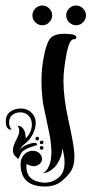

<svg xmlns="http://www.w3.org/2000/svg" viewBox="-20 -677 340 699"><path d="M125 -139Q125 -145 132 -145Q138 -145 138 -139Q138 -132 132 -132Q125 -132 125 -139ZM125 -159Q125 -165 132 -165Q138 -165 138 -159Q138 -152 132 -152Q125 -152 125 -159ZM109 -173Q109 -179 116 -179Q122 -179 122 -173Q122 -166 116 -166Q109 -166 109 -173ZM110 -231Q110 -200 87 -169Q83 -164 61 -145L50 -129Q61 -143 78 -150Q96 -157 105 -157Q115 -157 115 -151Q115 -148 106.5 -146Q98 -144 84 -138.5Q70 -133 59 -123L47 -99L44 -100Q42 -102 39.5 -104.5Q37 -107 34 -110Q31 -113 29 -118Q27 -123 27 -129Q27 -145 38.5 -166.5Q50 -188 50 -200Q50 -205 48.5 -210Q47 -215 46 -217L44 -219H45Q62 -219 71 -196L74 -173Q96 -196 96 -224Q96 -244 84 -256Q72 -268 54 -268Q37 -268 25 -258.5Q13 -249 13 -231Q13 -223 15.5 -217Q18 -211 20 -208L23 -205H21Q1 -205 1 -236Q1 -258 17 -270Q33 -282 56 -282Q79 -282 94.5 -267Q110 -252 110 -231ZM98 -621Q98 -635 108.5 -646Q119 -657 134 -657Q148 -657 159 -646.5Q170 -636 170 -621Q170 -607 159.5 -596Q149 -585 134 -585Q120 -585 109 -595.5Q98 -606 98 -621ZM221 -621Q221 -635 231.5 -646Q242 -657 257 -657Q271 -657 282 -646.5Q293 -636 293 -621Q293 -607 282.5 -596Q272 -585 257 -585Q243 -585 232 -595.5Q221 -606 221 -621ZM133 -98Q133 -87 123.5 -79.5Q114 -72 103 -72Q97 -72 90.5 -74Q84 -76 80 -78L77 -80Q76 -76 76 -71Q76 -33 106 -20Q125 -12 143 -12Q175 -12 198 -35Q215 -52 215 -86Q215 -98 213 -110.5Q211 -123 209 -130L207 -136Q206 -108 188 -80Q180 -67 165 -57Q150 -47 139 -47H137L138 -48Q140 -49 143 -51Q146 -53 149 -56.5Q152 -60 155 -66Q158 -72 161 -79.5Q164 -87 165.5 -98.5Q167 -110 167 -124Q167 -153 160 -189Q156 -210 149 -242Q142 -274 139 -288.5Q136 -303 133.5 -328Q131 -353 131 -382Q131 -430 140.5 -475.5Q150 -521 162 -536Q176 -554 214 -554Q258 -554 258 -541Q258 -534 248 -534Q232 -534 221.5 -477.5Q211 -421 211 -382Q211 -321 229 -240Q247 -159 250 -125Q250 -122 250.5 -116.5Q251 -111 251 -108Q251 -75 239.5 -56Q228 -37 205 -18Q181 2 144 2Q55 2 55 -79Q55 -101 68 -114.5Q81 -128 99 -128Q114 -128 123.5 -119Q133 -110 133 -98Z"/></svg>

Font: Pomorsky Unicode
Style: Medium
Weight: 500
Version: 1.1